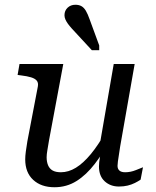

<svg xmlns="http://www.w3.org/2000/svg" viewBox="-20 -777 656 807"><path d="M186 -187Q182 -162 179 -145Q176 -128 176 -116Q176 -97 182 -82.5Q188 -68 201 -60.5Q214 -53 236 -53Q268 -53 299 -72Q330 -91 361.5 -129Q393 -167 425 -224L449 -199Q415 -136 379 -89Q343 -42 301.5 -16Q260 10 209 10Q153 10 119.5 -21Q86 -52 86 -107Q86 -121 88.5 -140Q91 -159 95 -183L139 -413Q142 -429 134.5 -438Q127 -447 110.5 -452Q94 -457 69 -460L54 -462L62 -508H246ZM485 -161Q482 -140 479.5 -124.5Q477 -109 475.5 -98Q474 -87 474 -80Q474 -67 482 -60Q490 -53 506 -53Q529 -53 551 -62Q573 -71 581 -74L571 -22Q561 -15 547 -8Q533 -1 516.5 3Q500 7 480 7Q444 7 420 -15Q396 -37 396 -77Q396 -86 397 -95.5Q398 -105 400 -116Q402 -127 405 -141L395 -144L458 -508H546ZM357 -695Q349 -718 341 -731.5Q333 -745 322.5 -751Q312 -757 297 -757Q277 -757 264 -744.5Q251 -732 251 -713Q251 -704 255 -695Q259 -686 265.5 -677Q272 -668 281 -658L366 -566H397V-586Z"/></svg>

Font: Roboto Serif 20pt
Style: Italic
Weight: 400
Italic angle: -10°
Designer: Greg Gazdowicz
Foundry: Commercial Type
Version: Version 1.008